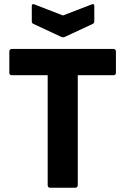

<svg xmlns="http://www.w3.org/2000/svg" viewBox="-20 -886 591 906"><path d="M217 0Q205 0 205 -13V-531H36Q24 -531 24 -543V-642Q24 -655 36 -655H515Q527 -655 527 -642V-543Q527 -531 515 -531H347V-13Q347 0 334 0ZM269 -712 138 -773Q130 -776 130 -786V-858Q130 -870 143 -865L277 -813L412 -865Q425 -870 425 -858V-786Q425 -776 417 -773L286 -712Q277 -708 269 -712Z"/></svg>

Font: Sofia Sans ExtraBold
Style: Regular
Weight: 800
Designer: Botio Nikoltchev, Ani Petrova
Foundry: lettersoup
Version: Version 4.101; ttfautohint (v1.8.4.7-5d5b)